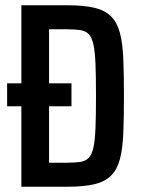

<svg xmlns="http://www.w3.org/2000/svg" viewBox="-20 -708 537 728"><path d="M61 0V-305H7V-392H61V-688H235Q298 -688 338 -678.5Q378 -669 401 -646Q424 -623 434.5 -584Q445 -545 447.5 -485.5Q450 -426 450 -344Q450 -262 447.5 -202.5Q445 -143 434.5 -104Q424 -65 401 -42Q378 -19 338 -9.5Q298 0 235 0ZM166 -91H233Q264 -91 284 -94Q304 -97 316 -109Q328 -121 334 -147.5Q340 -174 342 -222Q344 -270 344 -344Q344 -419 342 -466.5Q340 -514 334 -540.5Q328 -567 316 -579Q304 -591 283.5 -594Q263 -597 233 -597H166V-392H251V-305H166Z"/></svg>

Font: Saira Condensed SemiBold
Style: Regular
Weight: 600
Width: 3
Designer: Hector Gatti with collaboration of the Omnibus-Type team
Foundry: Omnibus-Type
Version: Version 1.100